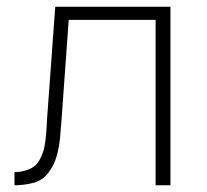

<svg xmlns="http://www.w3.org/2000/svg" viewBox="-20 -550 616 570"><path d="M23 0Q51 0 78.5 -7Q106 -14 123.5 -37Q141 -60 148.5 -87.5Q156 -115 158.5 -143Q161 -171 163 -199L184 -491H442V0H486V-530H144L120 -201Q119 -180 117.5 -158Q116 -136 112 -115Q108 -94 97 -74.5Q86 -55 65 -47Q44 -39 23 -39Z"/></svg>

Font: Iosevka Sparkle Extralight
Style: Regular
Weight: 200
Designer: Belleve Invis
Foundry: Belleve Invis
Version: Version 4.5.0; ttfautohint (v1.8.3)